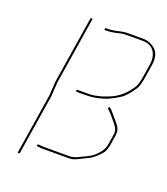

<svg xmlns="http://www.w3.org/2000/svg" viewBox="-122 -701 706 814"><g transform="rotate(20 231.0 -294.0)"><path d="M146 -25H263C274.3 -25 285 -27.3 295.1 -32L326.4 -47C332.2 -49.7 339.4 -53.3 348.2 -58C360.6 -64.6 375.2 -77.1 392.1 -95.4C401 -105 407.1 -120.8 410.6 -143L416.8 -182C419.3 -197.4 417.2 -210.6 410.6 -221.5C407.1 -227.2 401.3 -234.8 392.9 -244.3C384.6 -253.8 374.4 -265.7 362.3 -280L355.3 -286C353.6 -288 351.6 -287.8 349.2 -285.5C346.9 -283.2 346.5 -281 348.2 -279C355.2 -273 361.6 -266.7 367.2 -260L391.6 -231C395.4 -225.7 399 -220.7 402.2 -216C408.2 -207.4 410.1 -196.1 407.8 -182L401.7 -143C400.7 -137 399.5 -131.3 398 -126C393.9 -111.7 382.1 -95.5 362.5 -77.6C355.7 -71.4 342.8 -63.8 323.7 -55L292.3 -40C281 -36 271.7 -34 264.4 -34H147.4C142.1 -34 134.2 -34.7 123.7 -36C121 -36 119.1 -34.5 118 -31.5C116.8 -28.5 117.9 -27 121.3 -27C131.7 -25.7 140 -25 146 -25ZM218.8 -592.5C218.4 -589.5 219.8 -588 223.1 -588H230.1C242.8 -588 255.4 -589.5 267.8 -592.5L284.5 -596.5C288.6 -597.5 293.1 -598.3 297.9 -599C302.6 -599.7 312.9 -600 328.8 -600H387C413.8 -600 432.6 -590.2 443.4 -570.5C451.6 -555.4 454.1 -537.6 450.9 -517L441.4 -457C438.5 -438.7 434.4 -423.7 429.3 -412C405.1 -370.8 371.6 -342.6 328.9 -327.5C320.4 -324.5 313.9 -322.2 309.3 -320.5C304.7 -318.8 299.8 -317.5 294.6 -316.5C289.5 -315.5 283.4 -314.2 276.5 -312.5C269.6 -310.8 257.1 -310 239.1 -310H200.1C197.4 -310 195.9 -308.5 195.4 -305.5C194.9 -302.5 196 -301 198.7 -301H237.7C255.9 -301 270.2 -302.2 280.7 -304.5C285.2 -305.5 290 -306.5 295.2 -307.5C322.7 -312.8 351.5 -325.3 381.6 -345C397.7 -354.7 415.2 -374 434.3 -403C440.9 -413 446.3 -431 450.4 -457L459.9 -517C465.2 -550.4 458.4 -574.8 439.4 -590C423.7 -602.7 406.7 -609 388.5 -609H320C310.3 -609 303 -608.5 298.2 -607.5C293.4 -606.5 288.8 -605.7 284.3 -605C279.9 -604.3 273 -602.8 263.8 -600.5C254.5 -598.2 243.8 -597 231.6 -597H224.6C221.2 -597 219.3 -595.5 218.8 -592.5ZM108.3 -311 155.8 -611C156.3 -614.3 155.1 -616 152.1 -616C149.1 -616 147.3 -614.3 146.8 -611L99.3 -311L95 -246L52.2 24C51.8 26.7 53.1 28 56.1 28C59.1 28 60.8 26.7 61.2 24L104 -246Z"/></g></svg>

Font: Proton
Style: LitIt
Weight: 500
Version: Version 1.017